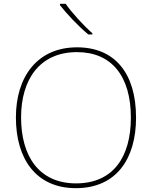

<svg xmlns="http://www.w3.org/2000/svg" viewBox="-20 -972 794 1002"><path d="M323 -952H293V-945C328 -900 388 -836 441 -792H462V-798C417 -838 352 -909 323 -952ZM690 -358C690 -590 579 -725 382 -725C177 -725 63 -574 63 -359C63 -143 168 10 376 10C587 10 690 -143 690 -358ZM90 -359C90 -556 186 -700 382 -700C562 -700 663 -575 663 -358C663 -156 573 -15 377 -15C182 -15 90 -159 90 -359Z"/></svg>

Font: Noto Sans Meetei Mayek Thin
Style: Regular
Weight: 100
Designer: Monotype Design Team and Neelakash Kshetrimayum
Foundry: Monotype Imaging Inc.
Version: Version 2.002